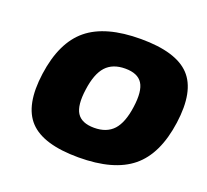

<svg xmlns="http://www.w3.org/2000/svg" viewBox="-96 -626 812 752"><g transform="rotate(20 310.0 -250.0)"><path d="M149.4 -448.2Q224.6 -509.8 371.6 -509.8Q518.6 -509.8 576.4 -448.2Q634.3 -386.7 615.2 -250Q596.2 -113.3 521 -51.8Q445.8 9.8 298.8 9.8Q151.9 9.8 94 -51.8Q36.1 -113.3 55.2 -250Q74.2 -386.7 149.4 -448.2ZM235.4 -250Q225.6 -181.6 245.1 -150.9Q264.6 -120.1 316.9 -120.1Q369.1 -120.1 397.5 -151.1Q425.8 -182.1 435.1 -250Q444.8 -318.4 425.3 -349.1Q405.8 -379.9 353.5 -379.9Q301.3 -379.9 272.9 -348.9Q244.6 -317.9 235.4 -250Z"/></g></svg>

Font: Fivo Sans Heavy
Style: Regular
Weight: 900
Designer: Alexander Slobzheninov
Foundry: Alexander Slobzheninov
Version: 1.0